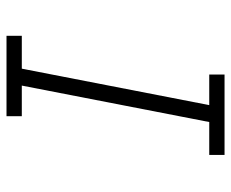

<svg xmlns="http://www.w3.org/2000/svg" viewBox="-80 -630 710 590"><g transform="rotate(-90 275.0 -335.0)"><path d="M341 0H94V-47H195L307 -623H213V-670H460V-623H359L247 -47H341Z"/></g></svg>

Font: Lode Dark
Style: Italic
Weight: 400
Italic angle: -11°
Monospace: yes
Designer: Belleve Invis
Foundry: Belleve Invis
Version: Version 29.2.0; ttfautohint (v1.8.3)